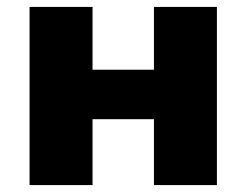

<svg xmlns="http://www.w3.org/2000/svg" viewBox="-20 -535 712 555"><path d="M65.5 0V-515H247.5V-333.5H425V-515H607V0H425V-190.5H247.5V0Z"/></svg>

Font: Geologica Roman ExtraBold
Style: Regular
Weight: 800
Designer: Sindre Bremnes, Frode Helland
Foundry: Monokrom Skriftforlag AS
Version: Version 1.010;gftools[0.9.28]